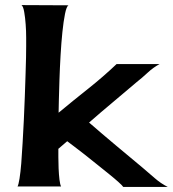

<svg xmlns="http://www.w3.org/2000/svg" viewBox="-20 -735 686 763"><path d="M334 -248Q386.7 -202.1 439.9 -157.7Q493.2 -113.3 546.9 -68.4Q570.3 -48.8 594.7 -27.3Q619.1 -5.9 646.5 7.8H469.7Q466.8 2.9 451.2 -11.2Q435.5 -25.4 413.6 -43Q391.6 -60.5 366.2 -81.1Q340.8 -101.6 317.4 -120.1Q293.9 -138.7 274.9 -152.8Q255.9 -167 247.1 -173.8L211.9 -143.6Q211.9 -132.8 211.9 -110.8Q211.9 -88.9 212.9 -65.4Q213.9 -42 216.3 -21.5Q218.8 -1 222.7 5.9H49.8Q53.7 -1 57.6 -25.4Q61.5 -49.8 64.5 -85.9Q67.4 -122.1 69.8 -166.5Q72.3 -210.9 74.7 -257.8Q77.1 -304.7 78.6 -351.1Q80.1 -397.5 81.5 -437Q83 -476.6 83.5 -506.8Q84 -537.1 84 -551.8Q84 -561.5 84 -586.4Q84 -611.3 82 -638.2Q80.1 -665 76.2 -687.5Q72.3 -710 65.4 -714.8L252 -713.9Q244.1 -709 238.3 -679.7Q232.4 -650.4 228 -607.9Q223.6 -565.4 220.7 -515.1Q217.8 -464.8 216.3 -418.9Q214.8 -373 213.9 -336.9Q212.9 -300.8 212.9 -287.1Q270.5 -335 329.6 -381.8Q388.7 -428.7 443.4 -480.5H614.3Q588.9 -466.8 566.9 -446.3Q544.9 -425.8 522.5 -408.2Q474.6 -367.2 427.7 -328.1Q380.9 -289.1 334 -248Z"/></svg>

Font: Cherry Cream Soda
Style: Regular
Weight: 400
Designer: Font Diner, Inc
Foundry: Font Diner, Inc
Version: Version 1.000